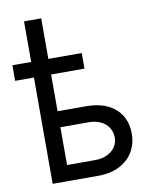

<svg xmlns="http://www.w3.org/2000/svg" viewBox="-88 -859 729 924"><g transform="rotate(-10 276.5 -397.0)"><path d="M340.8 -519.5H2V-595.7H340.8ZM510.7 -171.9Q510.7 -124 488.3 -85Q465.8 -45.9 421.9 -22.9Q377.9 0 317.4 0H93.8V-793.9H177.7V-77.1H317.4Q348.6 -77.1 373.5 -88.9Q398.4 -100.6 412.6 -121.1Q426.8 -141.6 426.8 -168Q426.8 -195.3 412.6 -216.8Q398.4 -238.3 373.5 -250Q348.6 -261.7 317.4 -261.7H165V-339.8H317.4Q378.9 -339.8 422.4 -318.8Q465.8 -297.9 488.3 -259.8Q510.7 -221.7 510.7 -171.9Z"/></g></svg>

Font: Pretendard Std Variable
Style: Regular
Weight: 400
Designer: Base glyphs from Inter by Rasmus Andersson; Hangeul glyphs from Noto Sans CJK(Source Han Sans) by Jang Soo-young and Kan
Foundry: Kil Hyung-jin
Version: Version 1.309;Glyphs 3.2 (3225)